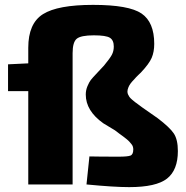

<svg xmlns="http://www.w3.org/2000/svg" viewBox="-20 -757 763 788"><path d="M564 -316 627 -272Q677 -234 693.5 -209Q710 -184 710 -137Q710 -59 665.5 -24Q621 11 510 11Q448 11 335 0L347 -115Q385 -114 467 -114Q504 -114 515.5 -118.5Q527 -123 527 -144Q527 -149 525.5 -154.5Q524 -160 519.5 -165.5Q515 -171 511 -175.5Q507 -180 499 -186.5Q491 -193 485.5 -197Q480 -201 469 -209Q458 -217 452 -222L404 -251Q332 -302 332 -369Q332 -387 339 -403.5Q346 -420 352.5 -428.5Q359 -437 378.5 -457.5Q398 -478 407 -488Q431 -517 439 -532Q447 -547 447 -566Q447 -592 431 -602Q415 -612 365 -612Q312 -612 295 -598Q278 -584 278 -539V0H96V-383H13V-493L96 -497V-561Q96 -661 156.5 -699Q217 -737 362 -737Q509 -737 561 -701.5Q613 -666 613 -577Q613 -544 602.5 -519.5Q592 -495 558 -459Q555 -456 548 -449.5Q541 -443 538.5 -440Q536 -437 530.5 -431Q525 -425 522.5 -422.5Q520 -420 516 -414.5Q512 -409 510.5 -406Q509 -403 507 -398.5Q505 -394 504 -389.5Q503 -385 503 -381Q503 -375 505.5 -369.5Q508 -364 511 -359.5Q514 -355 521.5 -348.5Q529 -342 533.5 -338.5Q538 -335 548.5 -327.5Q559 -320 564 -316Z"/></svg>

Font: Exo 2.0 Extra Bold
Style: Regular
Weight: 800
Designer: Natanael Gama
Version: Version 1.001;PS 001.001;hotconv 1.0.70;makeotf.lib2.5.58329